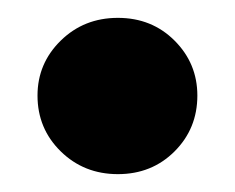

<svg xmlns="http://www.w3.org/2000/svg" viewBox="-20 -182 263 215"><path d="M22 -75Q22 -111 48 -136.5Q74 -162 112 -162Q150 -162 175.5 -136.5Q201 -111 201 -75Q201 -38 175.5 -12.5Q150 13 112 13Q74 13 48 -12.5Q22 -38 22 -75Z"/></svg>

Font: Cal Sans
Style: Regular
Weight: 400
Designer: Designer Mark Davis DBA MarkFonts
Foundry: Designer Mark Davis DBA MarkFonts
Version: Version 1.000